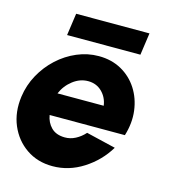

<svg xmlns="http://www.w3.org/2000/svg" viewBox="-111 -756 773 855"><g transform="rotate(15 275.5 -328.5)"><path d="M208 13Q139 13 87.2 -22.5Q35.5 -58 10.2 -117.8Q-15 -177.5 -5 -250.5Q2.5 -305 28.8 -352.8Q55 -400.5 94.5 -436.8Q134 -473 182.2 -493.5Q230.5 -514 282 -514Q341 -514 386.8 -488.5Q432.5 -463 460.8 -419Q489 -375 496 -319.5Q503 -264 484.5 -204H137.5Q143 -170.5 165.2 -148Q187.5 -125.5 227.5 -125Q253 -124.5 277 -137Q301 -149.5 319.5 -170.5L455.5 -138Q415.5 -71.5 349.2 -29.2Q283 13 208 13ZM146.5 -306H359.5Q354.5 -343.5 328.8 -368.8Q303 -394 265 -394Q227.5 -394 195 -369Q162.5 -344 146.5 -306ZM135 -670H473L458.5 -568H120.5Z"/></g></svg>

Font: Urbanist ExtraBold
Style: Italic
Weight: 800
Italic angle: -8°
Designer: Corey Hu
Foundry: Corey Hu
Version: Version 1.321; ttfautohint (v1.8.4.7-5d5b)